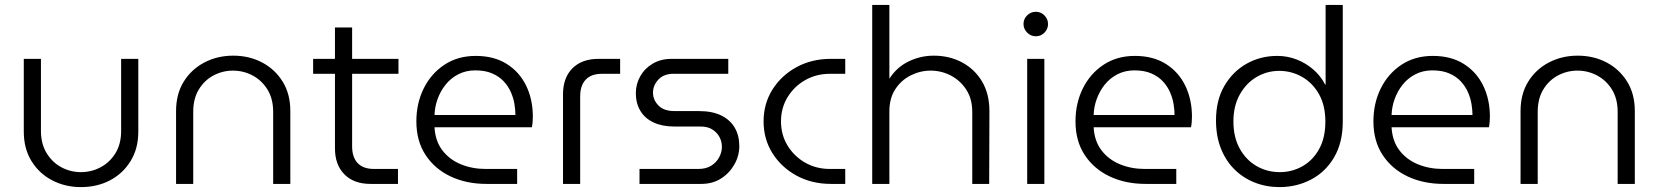

<svg xmlns="http://www.w3.org/2000/svg" viewBox="-20 -750 6764 783"><path d="M310 13Q246 13 193 -14.5Q140 -42 108.5 -93Q77 -144 77 -213V-510H147V-216Q147 -163 170.5 -125Q194 -87 231 -67.5Q268 -48 310 -48Q353 -48 390.5 -68Q428 -88 451 -125.5Q474 -163 474 -216V-510H544V-213Q544 -144 512.5 -93Q481 -42 428.5 -14.5Q376 13 310 13Z M698 0V-297Q698 -367 729.5 -417.5Q761 -468 814 -495.5Q867 -523 931 -523Q996 -523 1048.5 -495.5Q1101 -468 1132.5 -417.5Q1164 -367 1164 -297V0H1094V-294Q1094 -347 1071 -384.5Q1048 -422 1010.5 -442Q973 -462 930 -462Q888 -462 851 -442.5Q814 -423 791 -385.5Q768 -348 768 -294V0Z M1491 0Q1423 0 1384.5 -39Q1346 -78 1346 -145V-638H1416V-153Q1416 -109 1438.5 -85Q1461 -61 1505 -61H1603V0ZM1257 -449V-510H1605V-449Z M1964 0Q1882 0 1817.5 -30.5Q1753 -61 1715.5 -118Q1678 -175 1678 -255Q1678 -329 1708 -389.5Q1738 -450 1792.5 -486Q1847 -522 1920 -522Q1995 -522 2047 -489Q2099 -456 2126 -400Q2153 -344 2153 -274Q2153 -264 2152 -252Q2151 -240 2149 -231H1752Q1755 -175 1784 -137Q1813 -99 1859.5 -80Q1906 -61 1960 -61H2089V0ZM1752 -281H2082Q2082 -301 2078 -325.5Q2074 -350 2063.5 -374Q2053 -398 2034.5 -418Q2016 -438 1987.5 -450.5Q1959 -463 1918 -463Q1880 -463 1849 -447Q1818 -431 1797 -404.5Q1776 -378 1764.5 -346Q1753 -314 1752 -281Z M2276 0V-365Q2276 -433 2314.5 -471.5Q2353 -510 2421 -510H2509V-449H2435Q2391 -449 2368.5 -425Q2346 -401 2346 -357V0Z M2588 0V-61H2828Q2859 -61 2880 -74Q2901 -87 2912.5 -108Q2924 -129 2924 -151Q2924 -173 2914 -191.5Q2904 -210 2885 -222Q2866 -234 2837 -234H2730Q2681 -234 2645.5 -250.5Q2610 -267 2591.5 -298Q2573 -329 2573 -370Q2573 -407 2591 -439Q2609 -471 2642 -490.5Q2675 -510 2719 -510H2950V-449H2726Q2687 -449 2665 -425.5Q2643 -402 2643 -372Q2643 -343 2665 -320Q2687 -297 2731 -297H2831Q2885 -297 2921.5 -279Q2958 -261 2976.5 -229Q2995 -197 2995 -154Q2995 -115 2975 -79.5Q2955 -44 2920.5 -22Q2886 0 2840 0Z M3369 0Q3290 0 3228 -34Q3166 -68 3130 -125.5Q3094 -183 3094 -255Q3094 -327 3130 -384.5Q3166 -442 3228 -476Q3290 -510 3369 -510H3427V-449H3364Q3309 -449 3264 -423.5Q3219 -398 3192 -354Q3165 -310 3165 -255Q3165 -200 3192 -156Q3219 -112 3264 -86.5Q3309 -61 3364 -61H3427V0Z M3537 0V-730H3607V-429Q3637 -476 3685.5 -499.5Q3734 -523 3788 -523Q3852 -523 3903.5 -495.5Q3955 -468 3985 -417.5Q4015 -367 4015 -297L4014 0H3945V-294Q3945 -347 3920.5 -384.5Q3896 -422 3857.5 -442Q3819 -462 3775 -462Q3733 -462 3694 -442.5Q3655 -423 3631 -386Q3607 -349 3607 -296V0Z M4169 0V-510H4239V0ZM4204 -602Q4184 -602 4169 -617Q4154 -632 4154 -652Q4154 -673 4169 -687.5Q4184 -702 4204 -702Q4225 -702 4239.5 -687Q4254 -672 4254 -652Q4254 -632 4239.5 -617Q4225 -602 4204 -602Z M4652 0Q4570 0 4505.5 -30.5Q4441 -61 4403.5 -118Q4366 -175 4366 -255Q4366 -329 4396 -389.5Q4426 -450 4480.5 -486Q4535 -522 4608 -522Q4683 -522 4735 -489Q4787 -456 4814 -400Q4841 -344 4841 -274Q4841 -264 4840 -252Q4839 -240 4837 -231H4440Q4443 -175 4472 -137Q4501 -99 4547.5 -80Q4594 -61 4648 -61H4777V0ZM4440 -281H4770Q4770 -301 4766 -325.5Q4762 -350 4751.5 -374Q4741 -398 4722.5 -418Q4704 -438 4675.5 -450.5Q4647 -463 4606 -463Q4568 -463 4537 -447Q4506 -431 4485 -404.5Q4464 -378 4452.5 -346Q4441 -314 4440 -281Z M5198 13Q5268 13 5327 -18Q5386 -49 5421 -109Q5456 -169 5456 -254V-730H5386V-405H5384Q5367 -439 5337 -465.5Q5307 -492 5269 -507Q5231 -522 5189 -522Q5120 -522 5063.5 -490Q5007 -458 4973 -399.5Q4939 -341 4939 -259Q4939 -195 4959 -144.5Q4979 -94 5014.5 -59Q5050 -24 5097 -5.5Q5144 13 5198 13ZM5199 -48Q5148 -48 5105 -72.5Q5062 -97 5036 -143.5Q5010 -190 5010 -255Q5010 -318 5036 -364.5Q5062 -411 5104.5 -436Q5147 -461 5197 -461Q5247 -461 5290 -436.5Q5333 -412 5359 -366Q5385 -320 5385 -254Q5385 -188 5359.5 -142Q5334 -96 5291.5 -72Q5249 -48 5199 -48Z M5867 0Q5785 0 5720.5 -30.5Q5656 -61 5618.5 -118Q5581 -175 5581 -255Q5581 -329 5611 -389.5Q5641 -450 5695.5 -486Q5750 -522 5823 -522Q5898 -522 5950 -489Q6002 -456 6029 -400Q6056 -344 6056 -274Q6056 -264 6055 -252Q6054 -240 6052 -231H5655Q5658 -175 5687 -137Q5716 -99 5762.5 -80Q5809 -61 5863 -61H5992V0ZM5655 -281H5985Q5985 -301 5981 -325.5Q5977 -350 5966.5 -374Q5956 -398 5937.5 -418Q5919 -438 5890.5 -450.5Q5862 -463 5821 -463Q5783 -463 5752 -447Q5721 -431 5700 -404.5Q5679 -378 5667.5 -346Q5656 -314 5655 -281Z M6181 0V-297Q6181 -367 6212.5 -417.5Q6244 -468 6297 -495.5Q6350 -523 6414 -523Q6479 -523 6531.5 -495.5Q6584 -468 6615.5 -417.5Q6647 -367 6647 -297V0H6577V-294Q6577 -347 6554 -384.5Q6531 -422 6493.5 -442Q6456 -462 6413 -462Q6371 -462 6334 -442.5Q6297 -423 6274 -385.5Q6251 -348 6251 -294V0Z"/></svg>

Font: MuseoModerno SemiBold Light
Style: Regular
Weight: 300
Version: Version 1.001